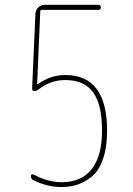

<svg xmlns="http://www.w3.org/2000/svg" viewBox="-20 -750 540 780"><path d="M116.2 -17.6Q105.5 -22.5 105.5 -35.2Q105.5 -39.1 108.9 -41Q112.3 -43 116.2 -41Q174.8 -9.8 230.5 -9.8Q311.5 -9.8 353 -63.5Q394.5 -117.2 394.5 -219.7Q394.5 -325.2 358.4 -375Q322.3 -424.8 245.1 -424.8Q184.6 -424.8 136.7 -386.7Q127.9 -379.9 120.1 -379.9Q110.4 -379.9 110.4 -389.6L124 -695.3Q125 -710 135.7 -720.2Q146.5 -730.5 161.1 -730.5H379.9Q389.6 -730.5 389.6 -720.2Q389.6 -710 379.9 -710H150.4Q144.5 -710 143.6 -705.1L130.9 -408.2Q130.9 -407.2 131.8 -407.2Q132.8 -407.2 133.8 -408.2Q185.5 -445.3 245.1 -445.3Q415 -445.3 415 -219.7Q415 -151.4 398.4 -104Q381.8 -56.6 353.5 -33.2Q325.2 -9.8 294.9 0Q264.6 9.8 230.5 9.8Q174.8 10.7 116.2 -17.6Z"/></svg>

Font: Rounded-L Mgen+ 2m thin
Style: Regular
Weight: 100
Designer: [Source Han Sans]
Ryoko NISHIZUKA  (kana & ideographs); Paul D. Hunt (Latin, Greek & Cyrillic); Wenlong ZHANG  (bopomofo
Version: Version 1.059.20150602